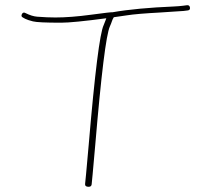

<svg xmlns="http://www.w3.org/2000/svg" viewBox="-20 -679 797 736"><path d="M387.5 -609C386.7 -607 385.6 -604.2 384.4 -600.5C383.1 -596.8 380.8 -591 377.5 -583C362.6 -552 343.4 -398.8 320 -123.5C315.8 -74.5 312.5 -37.3 310 -12L306.2 26C305.4 32.7 309.2 36.3 317.5 37C325.8 37.7 330.4 34.7 331.3 28L335 -10C337.5 -36 340.8 -73.3 345 -122C368 -394 386.7 -546 401.3 -578C404.6 -585.3 407.1 -591.7 408.8 -597C410.4 -602.3 412.9 -607.7 416.3 -613C423.8 -613.7 440.4 -616.1 466.1 -620.2C491.8 -624.3 534.4 -627.9 592.7 -631L645.2 -634.5C660.2 -635.5 673 -636.3 683.7 -637L699.7 -639C706.3 -639.7 709.2 -643.3 708.2 -650C707.2 -656.7 703.3 -659.7 696.7 -659L681.7 -657C671.7 -655.7 659 -654.7 643.7 -654C554.8 -650.3 472.8 -642.9 411.2 -632C407.9 -632.7 380.3 -629.5 328.5 -622.5C276.7 -615.5 231.4 -612 192.5 -612C171.1 -612 148.5 -613 122.5 -615C109.1 -616 94.1 -620.7 77.5 -629C71.5 -632.3 67 -631 64 -625C61 -619 62.1 -614.7 67.5 -612L76.5 -607C83.1 -603.7 93.1 -600.3 106.5 -597C119.8 -593.7 153.6 -592 214.4 -592C244.8 -592 302.5 -597.7 387.5 -609Z"/></svg>

Font: Proton
Style: RgExt
Weight: 500
Version: Version 1.017